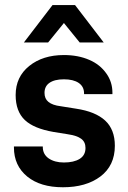

<svg xmlns="http://www.w3.org/2000/svg" viewBox="-20 -748 514 773"><path d="M89.8 -37.1Q36.1 -81.1 36.1 -154.3V-158.2H152.3V-156.2Q152.3 -127 175.8 -110.4Q200.2 -93.8 237.3 -93.8Q277.3 -93.8 300.8 -108.4Q324.2 -123 324.2 -152.3Q324.2 -176.8 306.6 -189.5Q290 -202.1 250 -208L195.3 -216.8Q116.2 -230.5 80.1 -264.6Q43 -299.8 43 -365.2Q43 -438.5 97.7 -482.4Q152.3 -526.4 237.3 -526.4Q294.9 -526.4 339.8 -506.8Q382.8 -488.3 408.2 -452.1Q432.6 -418 432.6 -375V-369.1H318.4V-372.1Q318.4 -399.4 296.9 -414.1Q275.4 -428.7 237.3 -428.7Q199.2 -428.7 178.7 -414.1Q159.2 -400.4 159.2 -374Q159.2 -350.6 174.8 -337.9Q191.4 -324.2 224.6 -320.3L286.1 -310.5Q364.3 -298.8 403.3 -262.7Q442.4 -226.6 442.4 -161.1Q442.4 -81.1 383.8 -37.1Q326.2 5.9 233.4 5.9Q142.6 5.9 89.8 -37.1ZM191.4 -727.5H282.2L397.5 -577.1H300.8L237.3 -655.3L173.8 -577.1H76.2Z"/></svg>

Font: DINish
Style: Bold
Weight: 700
Designer: Bert Driehuis
Foundry: Playbeing
Version: Version 3.008; git-95204e4c-release